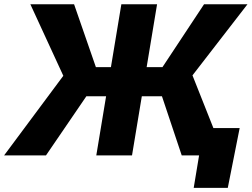

<svg xmlns="http://www.w3.org/2000/svg" viewBox="-44 -748 1211 924"><path d="M711.9 -727.5 591.3 0H419.4L540 -727.5ZM-24.4 0 260.7 -383.3 102.1 -727.5H312.5L417.5 -424.8H737.8L938 -727.5H1147L882.3 -385.3L1035.2 0H830.6L735.4 -284.7H371.6L177.2 0ZM888.2 156.2 914.1 0H869.6L891.6 -131.8H1109.4L1052.2 156.2Z"/></svg>

Font: Inter 17pt ExtraBold
Style: Italic
Weight: 800
Italic angle: -9.3988°
Version: Version 4.001;git-66647c0bb